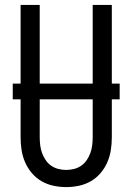

<svg xmlns="http://www.w3.org/2000/svg" viewBox="-20 -755 540 783"><path d="M250 8Q224 8 198 2.5Q172 -3 149.5 -16Q127 -29 110 -49Q93 -69 82.5 -93Q72 -117 68 -143Q64 -169 64 -195V-735H142V-195Q142 -179 144 -162.5Q146 -146 151.5 -131Q157 -116 166 -102.5Q175 -89 188.5 -79.5Q202 -70 218 -66Q234 -62 250 -62Q266 -62 282 -66Q298 -70 311.5 -79.5Q325 -89 334 -102.5Q343 -116 348.5 -131Q354 -146 356 -162.5Q358 -179 358 -195V-735H436V-195Q436 -169 432 -143Q428 -117 417.5 -93Q407 -69 390 -49Q373 -29 350.5 -16Q328 -3 302 2.5Q276 8 250 8ZM32 -350V-414H468V-350Z"/></svg>

Font: Iosevka www.saffi
Style: Regular
Weight: 400
Monospace: yes
Designer: Belleve Invis
Foundry: Belleve Invis
Version: Version 22.0.2; ttfautohint (v1.8.3)